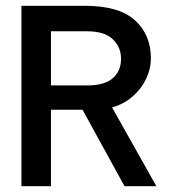

<svg xmlns="http://www.w3.org/2000/svg" viewBox="-20 -643 590 663"><path d="M54 0V-623H273Q391 -623 446 -573Q501 -523 501 -442Q501 -405 484.5 -370.5Q468 -336 437.5 -309.5Q407 -283 367 -272L520 0H410L265 -264H156V0ZM156 -348H281Q341 -348 369.5 -373Q398 -398 398 -440Q398 -480 369.5 -507.5Q341 -535 280 -535H156Z"/></svg>

Font: Inconsolata SemiExpanded SemiBold
Style: Regular
Weight: 600
Width: 6
Monospace: yes
Designer: Raph Levien, Cyreal, Brenton Simpson
Foundry: Raph Levien, Cyreal, Google
Version: Version 3.001; ttfautohint (v1.8.2.53-6de2)